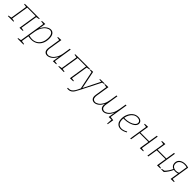

<svg xmlns="http://www.w3.org/2000/svg" viewBox="581 -2570 4848 4848"><g transform="rotate(45 3004.5 -146.5)"><path d="M619 -523 616 -504 530 -488 457 -34 539 -22 536 -2 421 2 500 -496 199 -497 125 -34 206 -20 203 0H5L8 -20L95 -35L166 -488L84 -501L87 -521L195 -523Z M1149 -337Q1149 -233 1110.5 -155.5Q1072 -78 1002 -36Q932 6 840 6Q788 6 733 -7L700 195L794 210L791 230H579L582 210L669 195L778 -489L695 -501L698 -521L814 -526L783 -335Q824 -431 888.5 -480.5Q953 -530 1014 -530Q1074 -530 1111.5 -482Q1149 -434 1149 -337ZM736 -37Q796 -20 847 -20Q929 -20 990 -59Q1051 -98 1084 -169Q1117 -240 1117 -335Q1117 -419 1086.5 -460.5Q1056 -502 1008 -502Q962 -502 911 -467.5Q860 -433 818.5 -362Q777 -291 761 -190Z M1648 -35 1731 -22 1728 -2 1613 2 1643 -186Q1600 -89 1536 -41Q1472 7 1409 7Q1358 7 1326.5 -25Q1295 -57 1295 -119Q1295 -142 1299 -163L1350 -488L1269 -501L1272 -521L1388 -526L1330 -165Q1327 -144 1327 -125Q1327 -73 1351.5 -47Q1376 -21 1416 -21Q1463 -21 1514 -55.5Q1565 -90 1606.5 -160.5Q1648 -231 1664 -332L1694 -523H1725Z M2420 -523 2417 -504 2331 -488 2258 -34 2340 -22 2337 -2 2222 2 2301 -496 2000 -497 1926 -34 2007 -20 2004 0H1806L1809 -20L1896 -35L1967 -488L1885 -501L1888 -521L1996 -523Z M2936 -526 2933 -506 2876 -494 2623 4 2605 39Q2571 107 2546 146Q2521 185 2483 211Q2445 237 2391 237Q2381 237 2353 233L2358 207Q2373 210 2387 210Q2436 210 2471 185.5Q2506 161 2534 115.5Q2562 70 2598 -11L2498 -493L2433 -501L2437 -521L2523 -526L2620 -46L2844 -494L2772 -501L2774 -521Z M3641 -35 3745 -22 3718 148H3697L3705 0H3664L3606 2L3636 -187Q3596 -89 3536 -41Q3476 7 3416 7Q3367 7 3334.5 -25.5Q3302 -58 3302 -122Q3302 -141 3305 -163L3306 -170Q3264 -80 3206 -36.5Q3148 7 3090 7Q3040 7 3008 -25.5Q2976 -58 2976 -120Q2976 -143 2980 -163L3031 -488L2950 -501L2953 -521L3069 -526L3011 -165Q3008 -143 3008 -125Q3008 -73 3032 -47Q3056 -21 3094 -21Q3139 -21 3188 -55Q3237 -89 3276.5 -159Q3316 -229 3332 -331L3362 -523H3393L3337 -165Q3334 -144 3334 -126Q3334 -74 3359 -47.5Q3384 -21 3422 -21Q3465 -21 3513.5 -55.5Q3562 -90 3601.5 -160.5Q3641 -231 3657 -332L3688 -523H3719Z M3895 -235Q3893 -211 3893 -197Q3893 -109 3932.5 -64.5Q3972 -20 4039 -20Q4112 -20 4196 -69L4207 -48Q4115 7 4035 7Q3956 7 3908.5 -45Q3861 -97 3861 -197Q3861 -281 3895 -357.5Q3929 -434 3990.5 -482Q4052 -530 4131 -530Q4196 -530 4233 -499.5Q4270 -469 4270 -421Q4270 -366 4219 -323Q4168 -280 4089 -257Q4010 -234 3930 -234ZM3898 -262Q3924 -260 3939 -260Q4007 -260 4077 -280Q4147 -300 4193 -336.5Q4239 -373 4239 -419Q4239 -457 4209 -480Q4179 -503 4127 -503Q4067 -503 4019 -470Q3971 -437 3940 -382Q3909 -327 3898 -262Z M4832 -523 4755 -34 4838 -21 4835 -1 4718 2 4759 -261H4446L4404 0H4374L4451 -488L4369 -501L4372 -521L4488 -526L4450 -288H4763L4801 -523Z M5446 -523 5369 -34 5452 -21 5449 -1 5332 2 5373 -261H5060L5018 0H4988L5065 -488L4983 -501L4986 -521L5102 -526L5064 -288H5377L5415 -523Z M5854 -35 5937 -22 5934 -2 5818 2 5854 -227Q5808 -212 5762 -212Q5741 -212 5716 -217Q5664 -99 5573 0H5478L5480 -19L5563 -36Q5604 -79 5634.5 -124Q5665 -169 5691 -224Q5649 -240 5625 -273.5Q5601 -307 5601 -357Q5601 -439 5662.5 -484.5Q5724 -530 5817 -530Q5874 -530 5930 -512ZM5859 -257 5896 -491Q5854 -503 5813 -503Q5735 -503 5683 -464.5Q5631 -426 5631 -357Q5631 -299 5669 -268.5Q5707 -238 5767 -238Q5812 -238 5859 -257Z"/></g></svg>

Font: Bitter Pro ExtraLight
Style: Italic
Weight: 275
Italic angle: -9°
Designer: Sol Matas, and Bitter project Authors
Foundry: Sol Matas
Version: Version 1.010